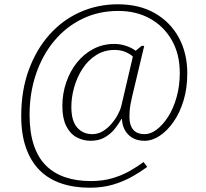

<svg xmlns="http://www.w3.org/2000/svg" viewBox="-20 -734 961 896"><path d="M399 142Q324 142 264.5 121.5Q205 101 164 59.5Q123 18 101 -45Q79 -108 79 -193Q79 -311 114 -407Q149 -503 210.5 -572Q272 -641 354 -677.5Q436 -714 530 -714Q631 -714 703.5 -672Q776 -630 815 -557.5Q854 -485 854 -392Q854 -322 836.5 -264.5Q819 -207 789.5 -165Q760 -123 725 -100Q690 -77 655 -77Q607 -77 579 -105.5Q551 -134 549 -179H547Q536 -159 517 -134.5Q498 -110 470 -93.5Q442 -77 403 -77Q367 -77 336.5 -94Q306 -111 288.5 -147Q271 -183 271 -239Q271 -297 289 -349.5Q307 -402 339 -442Q371 -482 415.5 -505.5Q460 -529 514 -529Q542 -529 569.5 -519.5Q597 -510 613 -497L641 -520H653L597 -285Q592 -264 589 -247Q586 -230 585 -215.5Q584 -201 584 -187Q584 -150 601.5 -129Q619 -108 656 -108Q683 -108 711.5 -129.5Q740 -151 764.5 -189Q789 -227 804 -280Q819 -333 819 -394Q819 -481 782 -546Q745 -611 680.5 -647Q616 -683 532 -683Q440 -683 364 -646Q288 -609 233 -543Q178 -477 148 -388.5Q118 -300 118 -198Q118 -117 137.5 -58Q157 1 194 38Q231 75 284 93Q337 111 404 111Q460 111 505 97.5Q550 84 586 63.5Q622 43 650 22L667 45Q636 68 596 90.5Q556 113 507.5 127.5Q459 142 399 142ZM411 -108Q437 -108 459.5 -121.5Q482 -135 500 -156Q518 -177 530 -199.5Q542 -222 546 -239L600 -470Q589 -481 566.5 -491Q544 -501 515 -501Q467 -501 429 -477Q391 -453 365.5 -414Q340 -375 326.5 -328Q313 -281 313 -235Q313 -170 340 -139Q367 -108 411 -108Z"/></svg>

Font: Noto Serif Kannada ExtraLight
Style: Regular
Weight: 250
Version: Version 2.003